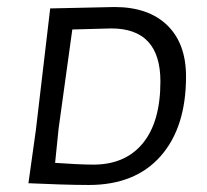

<svg xmlns="http://www.w3.org/2000/svg" viewBox="-20 -522 589 547"><path d="M510 -304Q510 -159 437.5 -77Q365 5 233 5Q199 5 150.5 3.5Q102 2 61 0L82 -150L123 -498L306 -502Q403 -502 456.5 -450Q510 -398 510 -304ZM437 -290Q437 -441 297 -441L186 -438L147 -156L137 -58Q165 -56 195.5 -54.5Q226 -53 246 -53Q337 -53 387 -114Q437 -175 437 -290Z"/></svg>

Font: Alegreya Sans SC
Style: Italic
Weight: 400
Italic angle: -7°
Designer: Juan Pablo del Peral
Foundry: Huerta Tipografica
Version: Version 2.008; ttfautohint (v1.6)